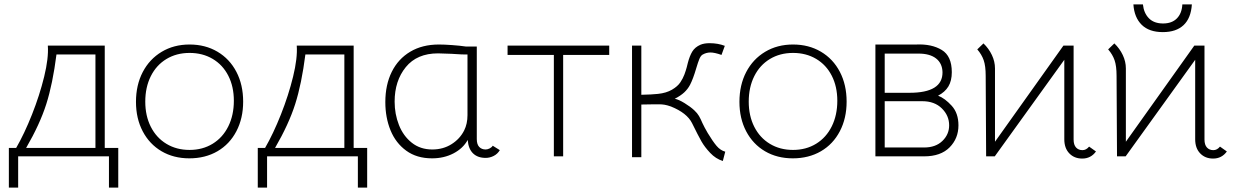

<svg xmlns="http://www.w3.org/2000/svg" viewBox="-20 -706 5576 867"><path d="M472 141V0H62V141H20V-38H53Q90 -102 124.5 -189Q159 -276 179.5 -360Q200 -444 196 -500H453V-38H514V141ZM98 -38H411V-460H235Q218 -327 189 -236Q160 -145 98 -38Z M594 -246Q594 -322 624.5 -380.5Q655 -439 710 -472Q765 -505 836 -505Q907 -505 962 -472.5Q1017 -440 1047.5 -381.5Q1078 -323 1078 -247Q1078 -172 1047.5 -113.5Q1017 -55 962 -23Q907 9 835 9Q764 9 709.5 -23Q655 -55 624.5 -113Q594 -171 594 -246ZM1036 -251Q1036 -315 1011 -364Q986 -413 940.5 -440Q895 -467 836 -467Q777 -467 731.5 -439.5Q686 -412 661 -362Q636 -312 636 -247Q636 -183 661 -133.5Q686 -84 731.5 -56.5Q777 -29 836 -29Q895 -29 940.5 -57Q986 -85 1011 -135.5Q1036 -186 1036 -251Z M1596 141V0H1186V141H1144V-38H1177Q1214 -102 1248.5 -189Q1283 -276 1303.5 -360Q1324 -444 1320 -500H1577V-38H1638V141ZM1222 -38H1535V-460H1359Q1342 -327 1313 -236Q1284 -145 1222 -38Z M2237 -28Q2227 -11 2209.5 -2Q2192 7 2173 7Q2137 7 2116 -13.5Q2095 -34 2092 -74Q2071 -36 2028 -13.5Q1985 9 1931 9Q1862 9 1814.5 -25.5Q1767 -60 1743.5 -117.5Q1720 -175 1720 -245Q1720 -323 1749 -381.5Q1778 -440 1832.5 -472.5Q1887 -505 1962 -505Q1985 -505 2020.5 -502.5Q2056 -500 2083 -496H2133V-78Q2133 -54 2144 -42.5Q2155 -31 2173 -31Q2182 -31 2191.5 -36Q2201 -41 2205 -48ZM2091 -460Q2075 -459 2019 -463L1958 -465Q1863 -465 1812.5 -403Q1762 -341 1762 -247Q1762 -191 1781.5 -141.5Q1801 -92 1839.5 -61.5Q1878 -31 1932 -31Q1981 -31 2019 -55Q2057 -79 2076 -117Q2091 -147 2091 -186Z M2481 -458H2272V-500H2731V-458H2523V0H2481Z M2876 -500V-278Q2924 -279 2951 -282Q2989 -286 3014.5 -301Q3040 -316 3052 -334Q3064 -352 3070.5 -369.5Q3077 -387 3081 -402Q3085 -417 3086 -422Q3094 -453 3106 -473Q3118 -493 3143 -504Q3160 -511 3184 -511Q3222 -511 3253 -499L3238 -458Q3207 -469 3188 -469Q3169 -469 3152 -459Q3144 -454 3138 -439.5Q3132 -425 3124 -398Q3110 -350 3096 -323Q3086 -304 3070 -289Q3054 -274 3027 -260Q3044 -257 3071 -240.5Q3098 -224 3115 -208Q3129 -195 3136.5 -182Q3144 -169 3152 -150Q3155 -143 3162 -130Q3169 -117 3176 -105Q3199 -67 3216 -47Q3233 -27 3255 -21L3244 21Q3212 11 3187 -15.5Q3162 -42 3147.5 -67.5Q3133 -93 3105 -150Q3082 -196 3010 -225Q2993 -231 2981 -233Q2969 -235 2956.5 -235Q2944 -235 2936 -235L2876 -234V4H2834V-500Z M3319 -246Q3319 -322 3349.5 -380.5Q3380 -439 3435 -472Q3490 -505 3561 -505Q3632 -505 3687 -472.5Q3742 -440 3772.5 -381.5Q3803 -323 3803 -247Q3803 -172 3772.5 -113.5Q3742 -55 3687 -23Q3632 9 3560 9Q3489 9 3434.5 -23Q3380 -55 3349.5 -113Q3319 -171 3319 -246ZM3761 -251Q3761 -315 3736 -364Q3711 -413 3665.5 -440Q3620 -467 3561 -467Q3502 -467 3456.5 -439.5Q3411 -412 3386 -362Q3361 -312 3361 -247Q3361 -183 3386 -133.5Q3411 -84 3456.5 -56.5Q3502 -29 3561 -29Q3620 -29 3665.5 -57Q3711 -85 3736 -135.5Q3761 -186 3761 -251Z M4118 -505Q4187 -508 4232.5 -480.5Q4278 -453 4278 -380Q4278 -341 4262.5 -315.5Q4247 -290 4216 -274Q4247 -262 4277.5 -228.5Q4308 -195 4308 -140Q4308 -81 4268 -40.5Q4228 0 4153 0H3933V-505ZM4236 -380Q4235 -420 4207 -442Q4179 -464 4128 -464H3975V-287H4087Q4237 -287 4236 -380ZM4266 -140Q4266 -184 4233 -216.5Q4200 -249 4145 -249H3975V-40H4153Q4205 -40 4235.5 -69.5Q4266 -99 4266 -140Z M4782 -500H4828V-76Q4828 -52 4839 -40Q4850 -28 4868 -28Q4885 -28 4898 -44L4929 -22Q4906 10 4867 10Q4831 10 4808.5 -13.5Q4786 -37 4786 -77V-436L4472 0H4433L4431 -364Q4431 -408 4422 -434Q4413 -460 4393 -483L4421 -510Q4445 -487 4459 -457.5Q4473 -428 4473 -397V-66Z M5373 -500H5419V-76Q5419 -52 5430 -40Q5441 -28 5459 -28Q5476 -28 5489 -44L5520 -22Q5497 10 5458 10Q5422 10 5399.5 -13.5Q5377 -37 5377 -77V-436L5063 0H5024L5022 -364Q5022 -408 5013 -434Q5004 -460 4984 -483L5012 -510Q5036 -487 5050 -457.5Q5064 -428 5064 -397V-66ZM5098 -686H5141Q5145 -647 5168 -623.5Q5191 -600 5232 -600Q5272 -600 5294.5 -623Q5317 -646 5319 -686H5362Q5358 -624 5324.5 -592.5Q5291 -561 5231 -561Q5169 -561 5135.5 -594Q5102 -627 5098 -686Z"/></svg>

Font: Bellota Light
Style: Regular
Weight: 300
Designer: Kemie Guaida
Foundry: Kemie Guaida
Version: Version 4.001